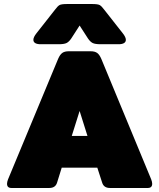

<svg xmlns="http://www.w3.org/2000/svg" viewBox="-20 -935 792 955"><path d="M146 -737Q146 -750 161 -769L253 -886Q267 -905 276.5 -910Q286 -915 314 -915H438Q466 -915 475.5 -910Q485 -905 499 -886L591 -769Q606 -750 606 -737Q606 -726 596.5 -720.5Q587 -715 570 -715H481Q453 -715 441 -721Q429 -727 418 -743L376 -808L334 -743Q323 -727 311 -721Q299 -715 271 -715H182Q165 -715 155.5 -720.5Q146 -726 146 -737ZM15 -21Q15 -30 20 -43L269 -642Q278 -663 289.5 -671.5Q301 -680 322 -680H431Q452 -680 463.5 -671.5Q475 -663 484 -642L732 -43Q737 -30 737 -21Q737 0 715 0H527Q496 0 488 -27L464 -101H287L264 -27Q256 0 225 0H37Q15 0 15 -21ZM415 -259 376 -383 337 -259Z"/></svg>

Font: Mitr
Style: Bold
Weight: 700
Designer: Thanarat Vachiruckul
Foundry: Cadson Demak
Version: Version 1.002